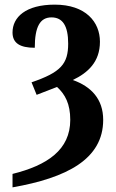

<svg xmlns="http://www.w3.org/2000/svg" viewBox="-20 -568 499 828"><path d="M34 182V240C267 199 425 119 425 -51C425 -141 373 -195 294 -223C359 -254 411 -301 411 -388C411 -473 350 -548 216 -548C91 -548 34 -494 34 -428C34 -382 66 -362 130 -362C130 -453 153 -493 202 -493C250 -493 274 -457 274 -380C274 -292 242 -256 116 -213L138 -159L226 -193C261 -161 283 -120 283 -51C283 78 184 145 34 182Z"/></svg>

Font: Noto Serif Condensed
Style: Bold
Weight: 700
Width: 3
Designer: Monotype Design Team
Foundry: Monotype Imaging Inc.
Version: Version 2.015